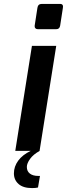

<svg xmlns="http://www.w3.org/2000/svg" viewBox="-20 -770 342 980"><path d="M157 -639 171 -730Q174 -750 193 -750H287Q296 -750 299.5 -744.5Q303 -739 301 -730L287 -639Q284 -621 267 -621H173Q165 -621 160.5 -626Q156 -631 157 -639ZM143 -536H267L182 0H58ZM51 115Q51 80 73 50Q95 20 137 0H183Q150 18 133.5 41Q117 64 117 82Q117 104 132.5 116Q148 128 176 128H184L174 187Q163 190 144 190Q98 190 74.5 169Q51 148 51 115Z"/></svg>

Font: Exo SemiBold
Style: Italic
Weight: 600
Italic angle: -9°
Designer: Natanael Gama
Foundry: Natanael Gama
Version: Version 1.500; ttfautohint (v1.6)